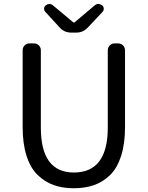

<svg xmlns="http://www.w3.org/2000/svg" viewBox="-20 -957 761 989"><path d="M360.4 12.7Q301.8 12.7 255.9 -3.9Q210 -20.5 173.3 -56.2Q136.7 -91.8 116.7 -154.3Q96.7 -216.8 96.7 -302.7V-698.2Q96.7 -712.9 106.9 -723.1Q117.2 -733.4 131.8 -733.4H155.3Q169.9 -733.4 180.2 -723.1Q190.4 -712.9 190.4 -698.2V-299.8Q190.4 -68.4 360.4 -68.4Q535.2 -68.4 535.2 -299.8V-698.2Q535.2 -712.9 545.4 -723.1Q555.7 -733.4 569.3 -733.4H588.9Q603.5 -733.4 613.8 -723.1Q624 -712.9 624 -698.2V-302.7Q624 -216.8 604 -154.3Q584 -91.8 547.9 -56.2Q511.7 -20.5 465.3 -3.9Q418.9 12.7 360.4 12.7ZM346.7 -789.1Q311.5 -789.1 288.1 -814.5L212.9 -896.5Q207 -903.3 207 -911.1Q207 -922.9 215.8 -929.7Q225.6 -936.5 234.4 -936.5Q245.1 -936.5 254.9 -927.7L356.4 -842.8Q358.4 -840.8 360.8 -840.8Q363.3 -840.8 365.2 -842.8L465.8 -927.7Q475.6 -936.5 486.3 -936.5Q496.1 -936.5 505.9 -929.7Q514.6 -922.9 514.6 -911.1Q514.6 -903.3 508.8 -896.5L431.6 -814.5Q408.2 -789.1 373 -789.1Z"/></svg>

Font: Gen Jyuu GothicL Regular
Style: Regular
Weight: 400
Designer: [Source Han Sans]
Ryoko NISHIZUKA  (kana & ideographs); Paul D. Hunt (Latin, Greek & Cyrillic); Wenlong ZHANG  (bopomofo
Version: Version 1.002.20150607